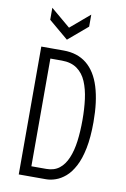

<svg xmlns="http://www.w3.org/2000/svg" viewBox="-95 -920 643 976"><g transform="rotate(10 227.0 -432.0)"><path d="M115 0V-52H206Q246 -52 272.5 -72.5Q299 -93 315 -131Q331 -169 337.5 -219Q344 -269 344 -328Q344 -386 337.5 -436Q331 -486 314.5 -525Q298 -564 267 -586Q236 -608 188 -608H115V-660H188Q260 -660 307.5 -621.5Q355 -583 378 -508.5Q401 -434 401 -328Q401 -249 389.5 -192Q378 -135 358 -97.5Q338 -60 313.5 -39Q289 -18 263 -9Q237 0 214 0ZM73 0V-660H129V0ZM94 -864 195 -779 295 -864V-802L195 -717L94 -802Z"/></g></svg>

Font: Bricolage Grotesque Condensed ExtraLight
Style: Regular
Weight: 250
Width: 3
Designer: Mathieu Triay
Foundry: Atelier Triay
Version: Version 1.000;gftools[0.9.30]